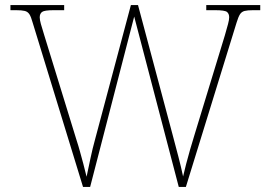

<svg xmlns="http://www.w3.org/2000/svg" viewBox="-20 -734 1061 754"><path d="M108 -646Q102 -668 95.5 -678Q89 -688 77.5 -691Q66 -694 43 -694H21V-714H232V-694H191Q154 -694 145 -687Q136 -680 136 -666Q136 -656 140.5 -640Q145 -624 154 -595L279 -189Q289 -158 295 -135.5Q301 -113 307 -91.5Q313 -70 320 -40Q329 -82 336 -115.5Q343 -149 354 -189L494 -714H522L657 -208Q670 -159 680.5 -119Q691 -79 699 -41Q704 -63 711 -90Q718 -117 726.5 -146.5Q735 -176 744 -205L863 -595Q871 -623 875.5 -639.5Q880 -656 880 -666Q880 -680 871.5 -687Q863 -694 825 -694H790V-714H1002V-694H974Q952 -694 940.5 -691Q929 -688 922.5 -678Q916 -668 909 -645L710 0H682L507 -669L334 0H306Z"/></svg>

Font: Noto Serif Gujarati Thin
Style: Regular
Weight: 250
Version: Version 2.102